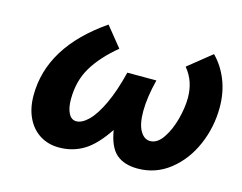

<svg xmlns="http://www.w3.org/2000/svg" viewBox="-77 -618 942 748"><g transform="rotate(15 393.5 -243.5)"><path d="M493.2 -210Q493.2 -157.7 508.8 -130.9Q524.4 -104 548.8 -104Q577.6 -104 600.3 -137.5Q623 -170.9 635.5 -218.3Q647.9 -265.6 647.9 -304.2Q647.9 -336.4 638.7 -365Q629.4 -393.6 607.9 -419.9L702.1 -495.6Q737.3 -460.4 757.3 -410.4Q777.3 -360.4 777.3 -300.3Q777.3 -220.7 746.1 -148.7Q714.8 -76.7 658.2 -32.2Q601.6 12.2 529.3 12.2Q475.1 12.2 443.6 -14.6Q412.1 -41.5 400.9 -108.9Q356 -41.5 311.3 -14.6Q266.6 12.2 211.9 12.2Q168.5 12.2 135 -8.8Q101.6 -29.8 83 -68.6Q64.5 -107.4 64.5 -158.7Q64.5 -355.5 275.4 -500.5L340.3 -420.4Q275.9 -367.2 242.4 -311.3Q209 -255.4 209 -181.6Q209 -146.5 220 -125.2Q231 -104 251 -104Q273.9 -104 299.6 -129.2Q325.2 -154.3 350.1 -207Q375 -259.8 394.5 -338.4H511.7Q493.2 -264.6 493.2 -210Z"/></g></svg>

Font: Lesson One
Style: Bold Italic
Weight: 700
Italic angle: -14°
Designer: But Ko, Victor Gaultney, Annie Olsen, Julie Remington, Don Collingsworth, Eric Hays, Becca Hirsbrunner
Version: Version 1.100